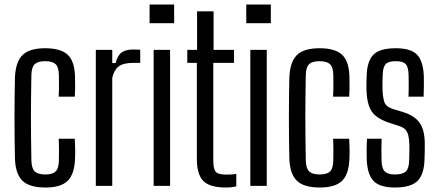

<svg xmlns="http://www.w3.org/2000/svg" viewBox="-20 -820 1930 847"><path d="M239 -393.6Q239.9 -409.8 240.1 -427.4Q240.4 -445.1 240.1 -461.4Q239.9 -477.8 239.8 -489.6Q239.1 -524.3 225 -537.2Q211 -550.1 179.3 -550.1Q147.3 -550.1 133.4 -537.2Q119.5 -524.3 118.5 -489.6Q117.5 -437.4 117 -391.2Q116.5 -345 116.5 -300.6Q116.5 -256.1 117 -210.2Q117.5 -164.3 118.5 -112.3Q119.5 -76.5 133.7 -63.4Q147.9 -50.3 180.1 -50.3Q211.2 -50.3 225.1 -63.4Q239.1 -76.5 239.8 -112.3Q240 -131 240.2 -154.9Q240.4 -178.8 239 -208H309.9Q311.3 -186.7 311.6 -162.5Q311.9 -138.4 310.9 -118.7Q308.4 -51.5 278.4 -22.2Q248.5 7.2 180.1 7.2Q110.6 7.2 79.6 -22.2Q48.7 -51.5 46 -118.7Q45 -157.6 44.5 -203.8Q44 -249.9 44 -298.6Q44 -347.2 44.5 -393.9Q45 -440.5 46 -480.1Q49.4 -548.5 80 -577.8Q110.6 -607.2 179.3 -607.2Q248.4 -607.2 278.8 -578.2Q309.2 -549.3 310.9 -482.5Q311.5 -463.2 311.4 -439.1Q311.3 -415 309.9 -393.6Z M402.7 0V-600H475.2V-541.7H490.1Q498.2 -575.5 516.7 -588.5Q535.2 -601.6 566.3 -601.6Q574.9 -601.6 583.8 -601.2Q592.6 -600.8 598.6 -600.6V-542.6H567.1Q523.9 -542.6 503.5 -526.9Q483.1 -511.2 475.2 -476.8V0Z M639.9 -717.6V-800H748.2V-717.6ZM657.8 0V-600H730.3V0Z M977.6 7.2Q904.4 7.2 876.4 -22.2Q848.4 -51.5 848.4 -118.7V-542.6H806.2V-600H849.4V-770H922.2V-600H1012.4V-542.6H920.9V-111.7Q920.9 -76.3 931.1 -63Q941.3 -49.7 978.8 -49.7Q992.7 -49.7 1001.7 -50.4Q1010.8 -51.1 1022.4 -52.7V2.2Q1012.7 4.4 1001.1 5.8Q989.5 7.2 977.6 7.2Z M1066.4 -717.6V-800H1174.7V-717.6ZM1084.3 0V-600H1156.8V0Z M1449.5 -393.6Q1450.4 -409.8 1450.6 -427.4Q1450.9 -445.1 1450.6 -461.4Q1450.4 -477.8 1450.3 -489.6Q1449.6 -524.3 1435.5 -537.2Q1421.5 -550.1 1389.8 -550.1Q1357.8 -550.1 1343.9 -537.2Q1330 -524.3 1329 -489.6Q1328 -437.4 1327.5 -391.2Q1327 -345 1327 -300.6Q1327 -256.1 1327.5 -210.2Q1328 -164.3 1329 -112.3Q1330 -76.5 1344.2 -63.4Q1358.4 -50.3 1390.6 -50.3Q1421.7 -50.3 1435.6 -63.4Q1449.6 -76.5 1450.3 -112.3Q1450.5 -131 1450.7 -154.9Q1450.9 -178.8 1449.5 -208H1520.4Q1521.8 -186.7 1522.1 -162.5Q1522.4 -138.4 1521.4 -118.7Q1518.9 -51.5 1488.9 -22.2Q1459 7.2 1390.6 7.2Q1321.1 7.2 1290.1 -22.2Q1259.2 -51.5 1256.5 -118.7Q1255.5 -157.6 1255 -203.8Q1254.5 -249.9 1254.5 -298.6Q1254.5 -347.2 1255 -393.9Q1255.5 -440.5 1256.5 -480.1Q1259.9 -548.5 1290.5 -577.8Q1321.1 -607.2 1389.8 -607.2Q1458.9 -607.2 1489.3 -578.2Q1519.7 -549.3 1521.4 -482.5Q1522 -463.2 1521.9 -439.1Q1521.8 -415 1520.4 -393.6Z M1722 7.2Q1654.9 7.2 1627.5 -22.2Q1600 -51.5 1597.8 -118.7Q1597.3 -138.4 1597.4 -162.5Q1597.6 -186.7 1598.8 -208H1663.5Q1662.6 -178.8 1662.6 -154.9Q1662.6 -131 1663.1 -112.3Q1664.2 -76.5 1677.5 -63.4Q1690.9 -50.3 1722 -50.3Q1755.8 -50.3 1770 -63.4Q1784.2 -76.5 1785 -112.3Q1785.4 -126.7 1785.6 -137.3Q1785.8 -147.8 1786 -158.1Q1786.2 -168.4 1785.8 -181.2Q1785 -216.9 1776.8 -235.8Q1768.5 -254.7 1743.5 -263.2L1694.7 -279.2Q1659.7 -291 1638.3 -308.3Q1616.9 -325.6 1607.4 -353.6Q1597.8 -381.6 1596.6 -425.6Q1596.2 -440.3 1596.6 -452.9Q1597 -465.4 1597.4 -479.9Q1598.2 -548.3 1626.3 -577.7Q1654.4 -607.2 1725.9 -607.2Q1793.5 -607.2 1820.4 -578.2Q1847.3 -549.3 1849.8 -482.5Q1850 -463.2 1849.9 -439.1Q1849.8 -415 1848.8 -393.6H1782Q1782.9 -409.8 1782.9 -427.4Q1783 -445.1 1782.9 -461.4Q1782.9 -477.8 1782.4 -489.6Q1781.7 -524.3 1769.7 -537.2Q1757.6 -550.1 1725.9 -550.1Q1693.7 -550.1 1681.5 -537.2Q1669.3 -524.3 1668.3 -489.6Q1667.8 -472.6 1667.4 -460.6Q1666.9 -448.7 1667.3 -430.7Q1668.1 -394.7 1674.7 -372.4Q1681.3 -350 1710.3 -340.2L1756 -326.3Q1805.7 -311.8 1829.8 -280.1Q1853.9 -248.3 1853.9 -184.4Q1853.9 -168.8 1853.7 -150.8Q1853.5 -132.8 1852.7 -117.1Q1851.1 -51.1 1822.1 -22Q1793.1 7.2 1722 7.2Z"/></svg>

Font: Big Shoulders Thin
Style: Regular
Weight: 100
Designer: Patric King
Foundry: XO Type Co
Version: Version 2.002